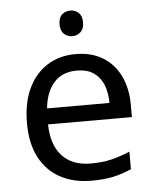

<svg xmlns="http://www.w3.org/2000/svg" viewBox="-53 -782 670 837"><g transform="rotate(-5 282.0 -363.5)"><path d="M292 -546Q361 -546 410.5 -516Q460 -486 486.5 -431.5Q513 -377 513 -304V-251H146Q148 -160 192.5 -112.5Q237 -65 317 -65Q368 -65 407.5 -74.5Q447 -84 489 -102V-25Q448 -7 408 1.5Q368 10 313 10Q237 10 178.5 -21Q120 -52 87.5 -113.5Q55 -175 55 -264Q55 -352 84.5 -415Q114 -478 167.5 -512Q221 -546 292 -546ZM291 -474Q228 -474 191.5 -433.5Q155 -393 148 -321H421Q421 -367 407 -401Q393 -435 364.5 -454.5Q336 -474 291 -474ZM286 -737Q306 -737 321.5 -723.5Q337 -710 337 -681Q337 -653 321.5 -639Q306 -625 286 -625Q264 -625 249 -639Q234 -653 234 -681Q234 -710 249 -723.5Q264 -737 286 -737Z"/></g></svg>

Font: Noto Sans Hebrew
Style: Regular
Weight: 400
Designer: Monotype Design Team
Foundry: Monotype Imaging Inc.
Version: Version 2.003